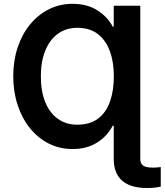

<svg xmlns="http://www.w3.org/2000/svg" viewBox="-20 -757 848 989"><path d="M702.6 -727.5V0H565.9V-109.4H560.5Q533.2 -56.2 480.2 -22.7Q427.2 10.7 354 10.7Q287.1 10.7 231.2 -17.6Q175.3 -45.9 134.3 -96.7Q93.3 -147.5 70.8 -216.1Q48.3 -284.7 48.3 -364.7Q48.3 -444.3 70.8 -512.2Q93.3 -580.1 134.5 -630.6Q175.8 -681.2 231.7 -709.2Q287.6 -737.3 354 -737.3Q428.2 -737.3 481 -704.1Q533.7 -670.9 560.5 -620.1H565.9V-727.5ZM377.9 -114.7Q443.4 -114.7 485.1 -146.2Q526.9 -177.7 546.6 -234.1Q566.4 -290.5 566.4 -364.3Q566.4 -437.5 545.7 -493.9Q524.9 -550.3 483.4 -582Q441.9 -613.8 378.4 -613.8Q320.3 -613.8 278.1 -583Q235.8 -552.2 213.1 -496.1Q190.4 -439.9 190.4 -364.3Q190.4 -286.1 213.4 -230.2Q236.3 -174.3 278.6 -144.5Q320.8 -114.7 377.9 -114.7ZM736.8 211.4Q652.3 211.4 609.1 173.6Q565.9 135.7 565.9 62V0H702.6V62Q702.6 85.9 717.5 96.2Q732.4 106.4 767.1 106.4Q776.9 106.4 787.1 105.7Q797.4 105 808.1 103.5V204.1Q794.4 207.5 776.1 209.5Q757.8 211.4 736.8 211.4Z"/></svg>

Font: Inter
Style: 650
Weight: 650
Designer: Rasmus Andersson
Foundry: rsms
Version: Version 4.001;git-66647c0bb